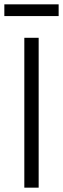

<svg xmlns="http://www.w3.org/2000/svg" viewBox="-20 -864 291 884"><path d="M92 0V-690H158V0ZM0 -790V-844H250V-790Z"/></svg>

Font: Oxanium Light
Style: Regular
Weight: 300
Designer: Severin Meyer
Version: Version 1.000